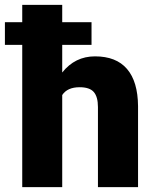

<svg xmlns="http://www.w3.org/2000/svg" viewBox="-49 -770 631 790"><path d="M327.6 -585.4H207V-471.7Q259.8 -538.1 341.8 -538.1Q429.2 -538.1 473.6 -486.3Q518.1 -434.6 519 -333.5V0H354V-329.6Q354 -371.6 336.9 -391.4Q319.8 -411.1 278.8 -411.1Q228 -411.1 207 -378.9V0H42.5V-585.4H-28.8V-678.7H42.5V-750H207V-678.7H327.6Z"/></svg>

Font: Sadagaat-English
Style: Regular
Weight: 900
Designer: Ahmed alsheikh
Foundry: Ahmed alsheikh Design
Version: Version 2.137;January 17, 2018;FontCreator 11.0.0.2408 64-bi